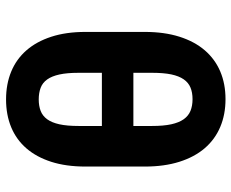

<svg xmlns="http://www.w3.org/2000/svg" viewBox="-86 -676 771 640"><g transform="rotate(90 300.0 -355.5)"><path d="M534.7 -254.4Q534.7 -189.5 518.8 -140.1Q502.9 -90.8 473.9 -57.4Q444.8 -23.9 403.6 -6.8Q362.3 10.3 311 10.3Q259.8 10.3 218.3 -6.8Q176.8 -23.9 147.5 -57.4Q118.2 -90.8 102.1 -140.1Q85.9 -189.5 85.9 -254.4V-452.1Q85.9 -517.1 101.8 -567.4Q117.7 -617.7 147 -651.9Q176.3 -686 217.5 -703.6Q258.8 -721.2 310.1 -721.2Q361.3 -721.2 402.8 -703.6Q444.3 -686 473.6 -651.9Q502.9 -617.7 518.8 -567.4Q534.7 -517.1 534.7 -452.1ZM399.4 -309.1H222.2V-231.4Q222.2 -192.9 227.8 -167.5Q233.4 -142.1 244.4 -126.7Q255.4 -111.3 272.2 -105Q289.1 -98.6 311 -98.6Q332.5 -98.6 349.1 -105Q365.7 -111.3 377 -126.7Q388.2 -142.1 393.8 -167.5Q399.4 -192.9 399.4 -231.4ZM222.2 -414.1H399.4V-476.6Q399.4 -514.6 393.8 -540.3Q388.2 -565.9 377 -581.8Q365.7 -597.7 348.9 -604.5Q332 -611.3 310.1 -611.3Q288.1 -611.3 271.5 -604.5Q254.9 -597.7 243.9 -581.8Q232.9 -565.9 227.5 -540.3Q222.2 -514.6 222.2 -476.6Z"/></g></svg>

Font: Roboto Mono
Style: Bold
Weight: 700
Designer: Google
Version: Version 2.000985; 2015; ttfautohint (v1.3)